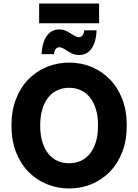

<svg xmlns="http://www.w3.org/2000/svg" viewBox="-20 -1057 784 1089"><path d="M45 -345Q45 -429 70.5 -495Q96 -561 141 -607Q186 -653 245.5 -677.5Q305 -702 372 -702Q440 -702 499 -677.5Q558 -653 603 -607Q648 -561 673.5 -495Q699 -429 699 -345Q699 -261 673.5 -195Q648 -129 603 -83Q558 -37 499 -12.5Q440 12 372.5 12Q305 12 245.5 -12.5Q186 -37 141 -83Q96 -129 70.5 -195Q45 -261 45 -345ZM208 -345Q208 -291 220.5 -251Q232.9 -211 255 -184.2Q277.1 -157.4 306.9 -144.2Q336.6 -131 372 -131Q407.4 -131 437.1 -144.2Q466.9 -157.4 489 -184.2Q511.1 -211 523.5 -251Q536 -291 536 -345Q536 -399 523.5 -439Q511.1 -479 489 -505.8Q466.9 -532.6 437.1 -545.8Q407.4 -559 372 -559Q336.6 -559 306.9 -545.8Q277.1 -532.6 255 -505.8Q232.9 -479 220.5 -439Q208 -399 208 -345ZM216 -750Q219 -817 245.5 -853.5Q272 -890 315 -890Q335 -890 351 -883.3Q367 -876.5 380 -868Q393 -859.5 405 -852.7Q417 -846 428 -846Q439 -846 447 -854.4Q455 -862.8 458 -885H528Q525 -818 499 -781.5Q473 -745 429 -745Q409 -745 393 -751.7Q377 -758.5 364 -767Q351 -775.5 339 -782.3Q327 -789 316 -789Q306 -789 297.5 -781Q289 -773 286 -750ZM202 -925V-1037H542V-925Z"/></svg>

Font: Radio Canada
Style: Regular
Weight: 400
Designer: Charles Daoud, Etienne Aubert Bonn, Alexandre Saumier Demers, Jacques Le Bailly
Foundry: Radio-Canada
Version: Version 2.104;gftools[0.9.28.dev5+ged2979d]